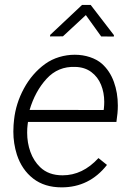

<svg xmlns="http://www.w3.org/2000/svg" viewBox="-20 -765 541 794"><path d="M355 -744.6 451.2 -619.6 450.7 -613.8 398.4 -614.3 335 -702.6 240.2 -614.7 187 -614.3 187.5 -620.6 319.3 -744.6ZM422.4 -83Q349.6 9.8 234.9 9.8Q164.1 9.8 117.2 -26.6Q70.3 -63 49.8 -125.5Q35.2 -171.9 35.2 -220.7Q35.2 -238.8 36.1 -248L38.1 -269.5Q45.4 -337.4 79.1 -399.4Q112.8 -461.4 166.5 -500.5Q192.9 -519.5 224.9 -529.1Q256.8 -538.6 289.1 -538.6Q322.3 -538.6 351.8 -528.8Q381.3 -519 401.4 -501.5Q434.6 -471.7 450.9 -426.5Q467.3 -381.3 467.3 -328.6Q467.3 -312.5 465.8 -296.4L461.4 -260.7H95.7L94.2 -249Q92.3 -234.9 92.3 -216.3Q92.3 -174.3 105.7 -137Q119.1 -99.6 146 -73.7Q180.7 -40 238.8 -40Q321.8 -40 387.2 -111.3ZM102.5 -310.5 408.7 -310.1 409.7 -317.4Q411.1 -330.6 411.1 -343.8Q411.1 -381.8 397.9 -414.3Q384.8 -446.8 357.7 -467Q330.6 -487.3 291.5 -488.3Q220.2 -491.2 172.6 -439.2Q125 -387.2 102.5 -310.5Z"/></svg>

Font: Mardoto Light
Style: Italic
Weight: 300
Italic angle: -12°
Designer: Christian Robertson, Vahan Hovhannisyan
Foundry: Google
Version: Version 1.000